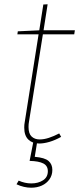

<svg xmlns="http://www.w3.org/2000/svg" viewBox="-20 -663 369 895"><path d="M265 -25Q236 -9 210 -1.5Q184 6 163 6Q131 6 112 -12.5Q93 -31 93 -68Q93 -76 93.5 -81.5Q94 -87 95 -92L161 -510L166 -503H61L63 -517L170 -522L162 -515L182 -642L202 -643L182 -515L176 -522H329L326 -503H172L181 -510L115 -95Q114 -91 113.5 -84.5Q113 -78 113 -71Q113 -40 127.5 -26.5Q142 -13 165 -13Q185 -13 208 -20.5Q231 -28 256 -41ZM125 212Q109 212 91.5 208Q74 204 57 196L67 179Q96 192 126 192Q158 192 180.5 177.5Q203 163 203 135Q203 110 182 99Q161 88 118 87L135 0H153L142 68Q189 72 206.5 87.5Q224 103 224 129Q224 154 210.5 173Q197 192 175 202Q153 212 125 212Z"/></svg>

Font: Bitter Thin
Style: Italic
Weight: 100
Italic angle: -9°
Designer: Sol Matas, and Bitter project Authors
Foundry: Sol Matas
Version: Version 2.002